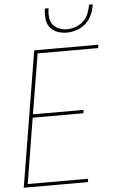

<svg xmlns="http://www.w3.org/2000/svg" viewBox="-62 -997 625 1038"><g transform="rotate(-5 250.0 -477.5)"><path d="M24 0 145 -735H493L490 -717H162L108 -391H383L380 -373H105L47 -18H375L372 0ZM329 -815Q302 -815 277 -824.5Q252 -834 237.5 -854Q223 -874 220.5 -901Q218 -928 222 -955H242Q238 -932 240 -908.5Q242 -885 254.5 -867.5Q267 -850 288 -841.5Q309 -833 332 -833Q355 -833 379 -841.5Q403 -850 421.5 -867.5Q440 -885 449 -908.5Q458 -932 462 -955H482Q478 -928 466.5 -901Q455 -874 433.5 -854Q412 -834 384 -824.5Q356 -815 329 -815Z"/></g></svg>

Font: Iosevka Thin
Style: Italic
Weight: 100
Italic angle: -9°
Monospace: yes
Designer: Belleve Invis
Foundry: Belleve Invis
Version: Version 32.5.0; ttfautohint (v1.8.4)